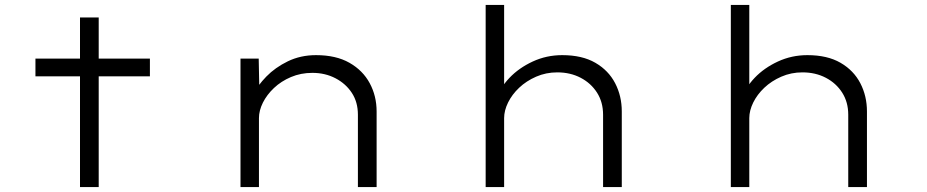

<svg xmlns="http://www.w3.org/2000/svg" viewBox="-20 -760 3764 780"><path d="M305 0V-689H381V0ZM124 -450V-522H589V-450Z M957 0V-522H1031L1034 -373L1007 -374Q1026 -412 1062 -449Q1098 -486 1149.5 -511Q1201 -536 1264 -536Q1345 -536 1399.5 -505Q1454 -474 1482 -422Q1510 -370 1510 -307V0H1434V-294Q1434 -345 1409.5 -382.5Q1385 -420 1343 -442Q1301 -464 1249 -464Q1202 -464 1162 -447Q1122 -430 1093 -402.5Q1064 -375 1048 -343Q1032 -311 1032 -280V0H995Q980 0 970.5 0Q961 0 957 0Z M1953 0V-740H2028V-368L1998 -358Q2011 -403 2049.5 -443.5Q2088 -484 2144 -510Q2200 -536 2264 -536Q2345 -536 2398.5 -505Q2452 -474 2479 -422Q2506 -370 2506 -307V0H2430V-294Q2430 -345 2405.5 -383.5Q2381 -422 2339 -444Q2297 -466 2244 -466Q2198 -466 2158 -448.5Q2118 -431 2089 -403.5Q2060 -376 2044 -343.5Q2028 -311 2028 -280V0H1991Q1971 0 1961.5 0Q1952 0 1953 0Z M2949 0V-740H3024V-368L2994 -358Q3007 -403 3045.5 -443.5Q3084 -484 3140 -510Q3196 -536 3260 -536Q3341 -536 3394.5 -505Q3448 -474 3475 -422Q3502 -370 3502 -307V0H3426V-294Q3426 -345 3401.5 -383.5Q3377 -422 3335 -444Q3293 -466 3240 -466Q3194 -466 3154 -448.5Q3114 -431 3085 -403.5Q3056 -376 3040 -343.5Q3024 -311 3024 -280V0H2987Q2967 0 2957.5 0Q2948 0 2949 0Z"/></svg>

Font: Lexend Zetta Light
Style: Regular
Weight: 300
Designer: Bonnie Shaver-Troup, Thomas Jockin
Foundry: Lexend
Version: Version 1.007